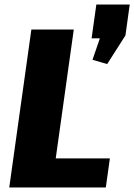

<svg xmlns="http://www.w3.org/2000/svg" viewBox="-20 -831 595 851"><path d="M185 -129H467L449 0H21L119 -700H307L213 -29ZM555 -811 536 -674 455 -547 390 -566 457 -761 488 -661H386L407 -811Z"/></svg>

Font: Pathway Extreme SemiCondensed ExtraBold
Style: Italic
Weight: 800
Width: 4
Italic angle: -8°
Version: Version 1.001;gftools[0.9.26]